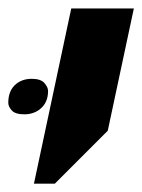

<svg xmlns="http://www.w3.org/2000/svg" viewBox="-29 -650 339 457"><path d="M101.6 -212.9H51.8L140.6 -629.9H289.6L227.5 -338.9ZM10.7 -451.2Q25.4 -462.4 46.6 -462.4Q67.9 -462.4 76.7 -452.4Q85.4 -442.4 85.4 -433.6Q85.4 -404.8 65.4 -389.6Q50.3 -377.9 28.8 -377.9Q7.3 -377.9 -1 -387.2Q-9.3 -396.5 -9.3 -405.3Q-9.3 -436 10.7 -451.2Z"/></svg>

Font: Open Sans Hebrew
Style: Bold Italic
Weight: 700
Italic angle: -12°
Foundry: Ascender Corporation, Yanek Iontef
Version: Version 2.001;PS 002.001;hotconv 1.0.70;makeotf.lib2.5.58329